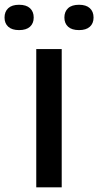

<svg xmlns="http://www.w3.org/2000/svg" viewBox="-70 -806 423 826"><path d="M86 0V-595H195.5V0ZM270 -676.5Q239 -676.5 223 -691Q207 -705.5 207 -730.5Q207 -756 223 -770.8Q239 -785.5 270 -785.5Q300.5 -785.5 316.5 -770.8Q332.5 -756 332.5 -730.5Q332.5 -705.5 316.5 -691Q300.5 -676.5 270 -676.5ZM12 -676.5Q-18.5 -676.5 -34.5 -691Q-50.5 -705.5 -50.5 -730.5Q-50.5 -756 -34.5 -770.8Q-18.5 -785.5 12 -785.5Q43 -785.5 59 -770.8Q75 -756 75 -730.5Q75 -705.5 59 -691Q43 -676.5 12 -676.5Z"/></svg>

Font: Encode Sans SC SemiExpanded Medium
Style: Regular
Weight: 500
Width: 6
Designer: Multiple Designers
Foundry: Impallari Type
Version: Version 3.002